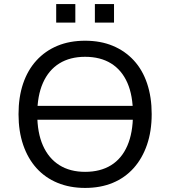

<svg xmlns="http://www.w3.org/2000/svg" viewBox="-20 -914 836 943"><path d="M128 -326V-394H681V-326ZM398 9Q323 9 262.5 -16Q202 -41 159.5 -88Q117 -135 94 -202Q71 -269 71 -353Q71 -437 93.5 -503.5Q116 -570 159 -617Q202 -664 262 -689Q322 -714 398 -714Q474 -714 534 -689Q594 -664 637 -617.5Q680 -571 702.5 -504Q725 -437 725 -354Q725 -270 702 -203Q679 -136 636.5 -88.5Q594 -41 534 -16Q474 9 398 9ZM398 -70Q473 -70 525.5 -102.5Q578 -135 605.5 -198.5Q633 -262 633 -353Q633 -445 605.5 -507.5Q578 -570 525.5 -602.5Q473 -635 398 -635Q324 -635 271.5 -602.5Q219 -570 191 -507Q163 -444 163 -353Q163 -262 191 -199Q219 -136 271.5 -103Q324 -70 398 -70ZM446 -803V-894H540V-803ZM256 -803V-894H350V-803Z"/></svg>

Font: Nunito Sans 9pt
Style: Regular
Weight: 400
Version: Version 3.101;gftools[0.9.27]